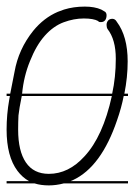

<svg xmlns="http://www.w3.org/2000/svg" viewBox="-20 -570 408 582"><path d="M368 -279H355Q348 -243 335 -206Q287 -64 201 -24L194 -21H368V-14H173Q150 -8 128 -8Q104 -8 85 -14H0V-21H68Q48 -32 33 -52Q0 -96 0 -177Q0 -223 8 -268L10 -279H0V-286H11L24 -352Q36 -421 81 -477Q113 -516 155 -534L174 -541Q203 -550 237 -550Q267 -550 287 -541L299 -534Q303 -530 303 -524Q303 -514 298.5 -508.5Q294 -503 286 -503Q278 -503 278 -506Q264 -514 234 -514Q204 -514 173 -502.5Q142 -491 116 -462Q90 -433 71 -385Q52 -339 47 -286H320Q331 -336 331 -392Q331 -450 306 -482Q303 -487 303 -494.5Q303 -502 307.5 -507.5Q312 -513 320.5 -513Q329 -513 334 -504Q367 -460 367 -384Q367 -336 357 -286H368ZM36 -220Q35 -200 35 -177Q35 -112 58.5 -77.5Q82 -43 128 -43Q188 -43 236 -96Q292 -156 319 -279H46Q38 -240 36 -220Z"/></svg>

Font: Gruenewald VA 3. Klasse
Style: Regular
Weight: 400
Designer: Peter Wiegel
Foundry: Peter Wiegel, nach dem Schriftentwurf von Dr. H. Gr¸newald
Version: Version 0.007